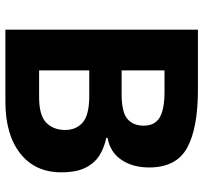

<svg xmlns="http://www.w3.org/2000/svg" viewBox="-41 -713 754 712"><g transform="rotate(90 336.0 -357.0)"><path d="M312 -714Q455 -714 528 -674Q601 -634 601 -533Q601 -472 572.5 -430Q544 -388 491 -379V-374Q527 -367 556 -349Q585 -331 602 -297Q619 -263 619 -207Q619 -110 549 -55Q479 0 357 0H90V-714ZM329 -431Q395 -431 420.5 -452Q446 -473 446 -513Q446 -554 416 -572Q386 -590 321 -590H241V-431ZM241 -311V-125H340Q408 -125 435 -151.5Q462 -178 462 -222Q462 -262 434.5 -286.5Q407 -311 335 -311Z"/></g></svg>

Font: Noto Sans Tai Tham
Style: Regular
Weight: 400
Designer: Monotype Design Team 2013. Revised by David WIlliams 2020
Foundry: Monotype Imaging Inc.
Version: Version 2.002